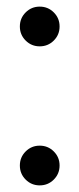

<svg xmlns="http://www.w3.org/2000/svg" viewBox="-20 -550 238 580"><path d="M57.5 -427.5Q40 -445 40 -470Q40 -495 57.5 -512.5Q75 -530 100 -530Q125 -530 142.5 -512.5Q160 -495 160 -470Q160 -445 142.5 -427.5Q125 -410 100 -410Q75 -410 57.5 -427.5ZM57.5 -7.5Q40 -25 40 -50Q40 -75 57.5 -92.5Q75 -110 100 -110Q125 -110 142.5 -92.5Q160 -75 160 -50Q160 -25 142.5 -7.5Q125 10 100 10Q75 10 57.5 -7.5Z"/></svg>

Font: Bodoni* 72
Style: Regular
Weight: 400
Version: Version 1.003